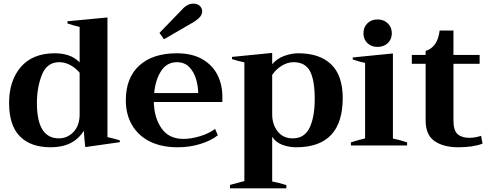

<svg xmlns="http://www.w3.org/2000/svg" viewBox="-20 -800 2698 1056"><path d="M30 -234Q30 -357 95 -432Q160 -507 281 -507Q323 -507 357 -495.5Q391 -484 418 -457V-652Q379 -661 351 -671V-683L571 -704V-46Q615 -36 639 -28V-18L449 9Q444 -32 441 -81Q385 10 259 10Q149 10 89.5 -50Q30 -110 30 -234ZM418 -171V-400Q394 -428 365 -443Q336 -458 306 -458Q238 -458 210.5 -388.5Q183 -319 183 -233Q183 -39 304 -39Q351 -39 384.5 -74.5Q418 -110 418 -171Z M882 -584 857 -619 979 -745Q1009 -780 1043 -780Q1067 -780 1079.5 -767Q1092 -754 1092 -738Q1092 -721 1079.5 -706.5Q1067 -692 1042 -677ZM1203 -239H826Q828 -152 868.5 -94Q909 -36 989 -36Q1030 -36 1079 -50.5Q1128 -65 1163 -91L1178 -56Q1144 -28 1084.5 -9Q1025 10 956 10Q868 10 804 -22Q740 -54 706 -112.5Q672 -171 672 -248Q672 -372 746 -439.5Q820 -507 953 -507Q1036 -507 1092.5 -474.5Q1149 -442 1176 -388Q1203 -334 1203 -268ZM1070 -288Q1070 -325 1058.5 -364.5Q1047 -404 1021 -431Q995 -458 953 -458Q898 -458 866.5 -410Q835 -362 828 -288Z M1245 217Q1261 212 1324 196V-457Q1293 -463 1256 -475V-487L1477 -509V-447Q1506 -480 1546 -493.5Q1586 -507 1620 -507Q1739 -507 1802 -445.5Q1865 -384 1865 -261Q1865 10 1609 10Q1570 10 1533 -3.5Q1496 -17 1477 -48V198Q1507 203 1555 218V236H1245ZM1711 -256Q1711 -359 1685 -408.5Q1659 -458 1594 -458Q1561 -458 1529 -438Q1497 -418 1477 -388V-171Q1477 -116 1507 -77.5Q1537 -39 1590 -39Q1655 -39 1683 -98Q1711 -157 1711 -256Z M1979 -617Q1979 -650 2000.5 -671.5Q2022 -693 2056 -693Q2091 -693 2113 -671.5Q2135 -650 2135 -617Q2135 -584 2113 -563Q2091 -542 2056 -542Q2022 -542 2000.5 -563Q1979 -584 1979 -617ZM1910 -17Q1940 -27 1988 -39V-454Q1957 -460 1920 -473V-484L2141 -506V-38Q2177 -31 2219 -17V0H1910Z M2634 -10Q2581 10 2501 10Q2419 10 2370 -24Q2321 -58 2321 -137V-449H2245V-498H2321V-520Q2387 -540 2398 -632H2474V-498H2618V-449H2474V-137Q2474 -82 2497 -62Q2520 -42 2561 -42Q2593 -42 2626 -53Z"/></svg>

Font: Trirong
Style: Bold
Weight: 700
Designer: Katatrad Team
Foundry: CadsonDemak
Version: Version 1.001